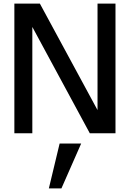

<svg xmlns="http://www.w3.org/2000/svg" viewBox="-20 -742 723 1069"><path d="M623 0V-722H523V-129L202 -722H60V0H160V-592L480 0ZM432 57H312L252 307H322Z"/></svg>

Font: Perun
Style: Regular
Weight: 400
Foundry: Copyright (c) Stefan Peev, Context Ltd, 2016
Version: Version 1.089